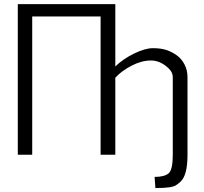

<svg xmlns="http://www.w3.org/2000/svg" viewBox="-20 -760 1003 943"><path d="M546.4 -739.7V-433.6Q584 -470.2 638.2 -496.8Q692.4 -523.4 731.2 -523.4Q770 -523.4 797.1 -514.4Q824.2 -505.4 847.9 -488.5Q871.6 -471.7 886.2 -443.6Q900.9 -415.5 900.9 -380.9V1Q900.9 102.1 865.7 133.3Q852.5 145 842.5 150.9Q832.5 156.7 813.5 159.7Q788.1 163.6 743.2 163.6L739.3 108.9Q786.6 108.9 807.6 91.8Q828.6 74.7 828.6 1V-380.9Q828.6 -405.3 807.6 -424.8Q767.6 -462.9 721.4 -462.9Q675.3 -462.9 626 -437.3Q576.7 -411.6 546.4 -378.4V0H474.1V-679.2H138.2V0H67.4V-739.7Z"/></svg>

Font: News Cycle
Style: Regular
Weight: 500
Version: Version 0.5.2